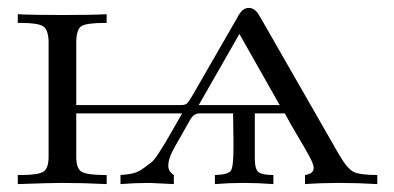

<svg xmlns="http://www.w3.org/2000/svg" viewBox="-20 -466 998 486"><path d="M25 0V-23H33Q77 -23 90 -31.5Q103 -40 103 -69V-362Q102 -391 89 -399.5Q76 -408 32 -408H25V-430Q62 -428 136 -428Q212 -428 250 -430V-408H246Q198 -408 185.5 -399.5Q173 -391 173 -357V-200H437Q448 -200 452.5 -203.5Q457 -207 467 -224L577 -415L580 -420Q582 -425 584.5 -428.5Q587 -432 590.5 -436.5Q594 -441 599 -443.5Q604 -446 610 -446Q615 -446 619.5 -444Q624 -442 628 -438Q632 -434 633.5 -431.5Q635 -429 638 -423.5Q641 -418 642 -417L838 -75Q859 -39 875 -31Q891 -23 935 -23V0Q887 -3 838 -3Q794 -3 752 0V-23Q774 -26 774 -41Q774 -50 763.5 -69.5Q753 -89 733 -122.5Q713 -156 701 -179H625V-65Q625 -36 635.5 -29.5Q646 -23 672 -23V0Q634 -3 596 -3Q560 -3 524 0V-23Q558 -24 564.5 -34Q571 -44 571 -92V-111Q571 -122 570.5 -145Q570 -168 570 -179H485Q471 -179 462 -164Q457 -156 450 -143Q443 -130 439.5 -124Q436 -118 430.5 -108.5Q425 -99 422.5 -94.5Q420 -90 416.5 -83Q413 -76 411.5 -72Q410 -68 408.5 -63Q407 -58 406.5 -54Q406 -50 406 -46Q406 -32 420 -23V0Q366 -3 359 -3Q322 -3 285 0V-23Q302 -24 315.5 -27Q329 -30 341.5 -39Q354 -48 362 -54Q370 -60 381.5 -78Q393 -96 398.5 -105Q404 -114 419 -140.5Q434 -167 441 -179H173V-69Q173 -39 187 -31Q201 -23 246 -23H250V0Q192 -3 135 -3Q108 -3 25 0ZM483 -200H688L586 -380Z"/></svg>

Font: CMU Serif
Style: Roman
Weight: 500
Version: Version 0.7.0